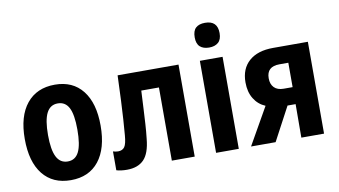

<svg xmlns="http://www.w3.org/2000/svg" viewBox="-76 -937 1985 1124"><g transform="rotate(-10 916.5 -375.5)"><path d="M263 10Q156 10 97 -64Q38 -138 38 -274Q38 -409 98 -483Q158 -557 266 -557Q372 -557 430.5 -483Q489 -409 489 -275Q489 -139 430 -64.5Q371 10 263 10ZM264 -101Q309 -101 330 -143Q351 -185 351 -275Q351 -364 330 -405Q309 -446 264 -446Q219 -446 197.5 -404Q176 -362 176 -273Q176 -185 197.5 -143Q219 -101 264 -101Z M597 7Q560 7 534 -1V-113Q550 -108 564 -108Q590 -108 602.5 -125.5Q615 -143 619 -194Q623 -240 626 -287.5Q629 -335 632 -396.5Q635 -458 638 -547H1000V0H864V-435H759Q756 -374 753.5 -326.5Q751 -279 748.5 -237Q746 -195 741 -151Q733 -66 697.5 -29.5Q662 7 597 7Z M1195 -614Q1160 -614 1140.5 -631.5Q1121 -649 1121 -687Q1121 -726 1140 -743.5Q1159 -761 1195 -761Q1269 -761 1269 -687Q1269 -649 1249 -631.5Q1229 -614 1195 -614ZM1127 0V-547H1262V0Z M1335 -1 1460 -221Q1417 -239 1392.5 -279Q1368 -319 1368 -376Q1368 -457 1419 -502Q1470 -547 1562 -547H1769V-1H1634L1635 -200H1587L1481 -1ZM1582 -301H1635V-446H1582Q1506 -446 1506 -376Q1506 -341 1525.5 -321Q1545 -301 1582 -301Z"/></g></svg>

Font: Noto Sans Condensed
Style: Bold
Weight: 700
Width: 3
Designer: Monotype Design Team
Foundry: Monotype Imaging Inc.
Version: Version 2.013; ttfautohint (v1.8.4.7-5d5b)